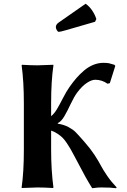

<svg xmlns="http://www.w3.org/2000/svg" viewBox="-20 -990 672 1014"><path d="M106 -444.8V-200.2C106 -120.8 102.1 -54 94.2 0L95.2 2.9L178.2 0C201 0 228.2 1 259.8 2.9L262.2 0C254.1 -59.6 250 -126.3 250 -200.2V-300.3C262.4 -296.1 273.8 -290.4 284.2 -283.4C294.6 -276.4 303.2 -269.6 310.1 -262.9C316.9 -256.3 324.5 -246.7 332.8 -234.4C341.1 -222 347.3 -212.1 351.6 -204.6L371.1 -168.9L395.5 -123L429.7 -59.1C440.1 -40.2 452.5 -19.2 466.8 3.9C472.3 3.6 477.8 3 483.2 2.2C488.5 1.4 493.4 0.8 497.8 0.5C502.2 0.2 508.3 0 516.1 0C549.6 0 575.2 1.3 592.8 3.9L596.2 0C577.3 -19.9 560.7 -40.2 546.4 -61C532.1 -81.9 520.9 -99.9 512.9 -115.2C505 -130.5 493.8 -149.3 479.5 -171.4C465.2 -193.2 448.4 -215 429.2 -236.8L419.9 -247.6C401.4 -268.7 387.5 -283.9 378.4 -293C369.3 -302.1 356.9 -310.8 341.3 -319.1C325.7 -327.4 307 -333.3 285.2 -336.9V-339.8C297.5 -345.7 308.9 -357.5 319.3 -375.2C329.8 -393 341 -414.7 353 -440.4C365.1 -466.1 376.8 -486.7 388.2 -502C405.1 -524.4 422 -541.2 438.7 -552.2C455.5 -563.3 470.2 -568.8 482.9 -568.8C506.3 -568.8 528 -561.8 547.9 -547.9L560.1 -550.8L588.9 -642.1L584 -647.9L568.4 -652.3C561.8 -654.3 557.5 -655.5 555.2 -656C552.9 -656.5 549.2 -657 544.2 -657.5C539.1 -658 533.4 -658.2 526.9 -658.2C508.3 -658.2 490.2 -654.6 472.7 -647.5C455.1 -640.3 438.7 -630.2 423.6 -617.2C408.4 -604.2 395 -590.9 383.3 -577.4C371.6 -563.9 359.5 -548.3 347.2 -530.8C335.8 -514.5 324.2 -494.9 312.5 -471.9C300.8 -449 290.2 -429.5 280.8 -413.6C271.3 -397.6 261.1 -385.3 250 -376.5V-444.8C250 -522.9 254.1 -589.7 262.2 -645L261.2 -647.9L178.2 -645C155.4 -645 128.1 -646 96.2 -647.9L94.2 -645C102.1 -588.1 106 -521.3 106 -444.8ZM432.1 -970.2 290 -871.1C279.9 -863.9 274.9 -856 274.9 -847.2C274.9 -842.3 276.6 -836.8 280 -830.8C283.4 -824.8 287.1 -821.8 291 -821.8C295.6 -821.8 308.6 -824.9 330.1 -831.1L481.9 -875L488.8 -889.2C484.2 -904.5 476.9 -919.6 466.8 -934.6C456.7 -949.5 445.1 -961.4 432.1 -970.2Z"/></svg>

Font: Linux Biolinum G
Style: Bold
Weight: 700
Designer: Philipp H. Poll
Foundry: Philipp H. Poll
Version: Version 1.1.0